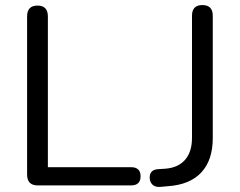

<svg xmlns="http://www.w3.org/2000/svg" viewBox="-20 -732 947 758"><path d="M644 3 611 6Q592 7 581.5 -3.5Q571 -14 571 -31Q571 -61 602 -64L633 -66Q684 -70 711 -101.5Q738 -133 738 -188V-670Q738 -712 779 -712Q820 -712 820 -670V-187Q820 -100 775 -51.5Q730 -3 644 3ZM497 0H129Q87 0 87 -43V-667Q87 -710 128 -710Q169 -710 169 -667V-72H497Q535 -72 535 -36Q535 0 497 0Z"/></svg>

Font: Nunito
Style: Regular
Weight: 400
Designer: Vernon Adams
Foundry: Vernon Adams
Version: Version 3.602